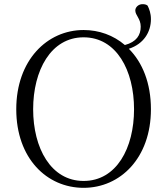

<svg xmlns="http://www.w3.org/2000/svg" viewBox="-20 -886 802 921"><path d="M139 -362C139 -548 224 -707 381 -707C539 -707 623 -548 623 -362C623 -176 539 -18 381 -18C224 -18 139 -176 139 -362ZM381 -742C206 -742 58 -597 58 -362C58 -126 205 15 381 15C557 15 704 -128 704 -362C704 -488 663 -587 598 -652C669 -675 704 -732 704 -794C704 -822 696 -843 688 -859C681 -865 672 -866 663 -866C644 -866 629 -851 629 -836C629 -812 655 -797 655 -758C655 -718 635 -685 579 -670C524 -717 455 -742 381 -742Z"/></svg>

Font: Noto Serif CJK KR Light
Style: Regular
Weight: 300
Designer: Ryoko NISHIZUKA 西塚涼子 (kana & ideographs); Frank Grießhammer (Latin, Greek & Cyrillic); Wenlong ZHANG 张文龙 (bopomofo); San
Foundry: Adobe
Version: Version 2.001;hotconv 1.1.0;makeotfexe 2.6.0